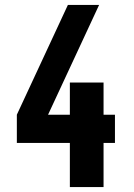

<svg xmlns="http://www.w3.org/2000/svg" viewBox="-20 -755 540 775"><path d="M262 0V-178H48V-292L254 -735H380L174 -292H262V-422H398V-292H444V-178H398V0Z"/></svg>

Font: Iosevka Term Curly Heavy
Style: Regular
Weight: 900
Designer: Belleve Invis
Foundry: Belleve Invis
Version: Version 32.3.0